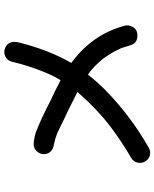

<svg xmlns="http://www.w3.org/2000/svg" viewBox="70 -780 739 920"><g transform="rotate(-90 440.0 -319.5)"><path d="M169 30Q141 30 127 6Q120 -6 120 -18Q120 -46 144 -61Q219 -104 296 -162Q297 -162 297 -163Q376 -223 455 -313L459 -318V-319L365 -366L341 -377L263 -415L237 -424L210 -431Q190 -433 176 -445.5Q162 -458 162 -480Q162 -498 175.5 -513Q189 -528 208 -528Q232 -528 266 -518Q327 -495 423 -445Q470 -424 516 -399Q516 -400 517 -401.5Q518 -403 520 -405Q536 -433 549 -462V-463Q551 -468 553 -471.5Q555 -475 555 -477Q586 -553 605 -633Q610 -653 628 -663Q639 -669 651 -669Q658 -669 665 -667Q700 -656 700 -619L699 -607Q662 -456 599 -348Q736 -247 777 -93Q779 -86 779 -80Q779 -67 771 -53Q759 -31 730 -31Q692 -31 683 -67Q678 -85 672 -102Q670 -106 669 -111L668 -112Q653 -148 619 -196L611 -205Q586 -235 556 -259L543 -268Q506 -221 463 -179Q341 -61 193 23Q181 30 169 30Z"/></g></svg>

Font: Bad Comic
Style: Regular
Weight: 400
Designer: GGBotNet
Foundry: f0n7
Version: 0.9